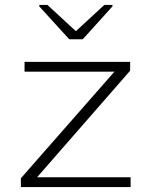

<svg xmlns="http://www.w3.org/2000/svg" viewBox="-20 -762 618 782"><path d="M65 0V-36L446 -470H80V-510H510V-474L131 -40H512V0ZM262 -602 140 -736V-742H173L289 -635L405 -742H438V-736L317 -602Z"/></svg>

Font: Saira Expanded ExtraLight
Style: Regular
Weight: 250
Width: 7
Designer: Hector Gatti with collaboration of the Omnibus-Type team
Foundry: Omnibus-Type
Version: Version 1.101